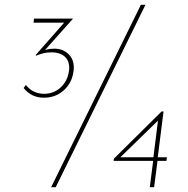

<svg xmlns="http://www.w3.org/2000/svg" viewBox="-20 -776 779 796"><path d="M200 -574Q236 -576 261 -554.5Q286 -533 286 -495Q286 -487 285 -482Q279 -433 245 -402Q211 -371 162 -371Q110 -371 78 -411L87 -424Q116 -387 165 -387Q205 -388 233 -415Q261 -442 266 -483L267 -494Q267 -526 247 -542.5Q227 -559 195 -559Q176 -559 163.5 -556Q151 -553 141.5 -549.5Q132 -546 129 -545L128 -548L246 -682H119L121 -699H283L167 -569Q185 -574 200 -574ZM459 -504Q377 -336 211 0H192Q358 -336 440 -504L564 -756H583ZM670 -109H633L619 0H601L615 -109H451L452 -118L650 -314H658L634 -124H672ZM616 -124 635 -276 479 -124Z"/></svg>

Font: Josefin Sans Thin
Style: Italic
Weight: 200
Italic angle: -7°
Designer: Santiago Orozco
Foundry: Typemade
Version: Version 2.000